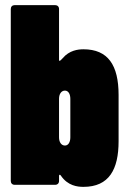

<svg xmlns="http://www.w3.org/2000/svg" viewBox="-20 -720 499 748"><path d="M305 -528C284 -528 250 -524 224 -493C219 -487 214 -483 212 -483C211 -483 210 -484 210 -485V-685C210 -694 204 -700 195 -700H37C28 -700 22 -694 22 -685V-15C22 -6 28 0 37 0H195C204 0 210 -6 210 -15V-35C210 -40 214 -41 217 -36C244 4 282 8 305 8C405 8 442 -60 442 -170V-350C442 -466 401 -528 305 -528ZM254 -335V-185C254 -166 246 -153 233 -153C219 -153 210 -166 210 -185V-335C210 -354 219 -367 233 -367C246 -367 254 -354 254 -335Z"/></svg>

Font: Barlow Condensed Black
Style: Regular
Weight: 900
Width: 3
Designer: Jeremy Tribby
Foundry: Tribby Type
Version: Version 1.422;hotconv 1.0.109;makeotfexe 2.5.65596